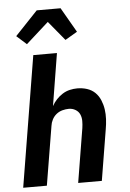

<svg xmlns="http://www.w3.org/2000/svg" viewBox="-63 -1029 727 1075"><g transform="rotate(-5 300.0 -491.5)"><path d="M23 0 144 -735H277L229 -441Q240 -461 255.5 -477.5Q271 -494 290 -506Q309 -518 330.5 -523Q352 -528 373 -528Q402 -528 428 -519.5Q454 -511 472.5 -493Q491 -475 501.5 -450Q512 -425 516 -398Q520 -371 518.5 -342.5Q517 -314 512 -286L465 0H332L382 -304Q385 -324 385 -344Q385 -364 377.5 -381Q370 -398 353 -408Q336 -418 316 -418Q298 -418 279.5 -413Q261 -408 246 -396Q231 -384 222 -366.5Q213 -349 211 -332L156 0ZM114 -799 58 -849 185 -983H319L399 -844L331 -804L241 -913Z"/></g></svg>

Font: Iosevka XBd Ex Obl
Style: Regular
Weight: 800
Width: 7
Italic angle: -9°
Monospace: yes
Designer: Belleve Invis
Foundry: Belleve Invis
Version: Version 32.5.0; ttfautohint (v1.8.4)